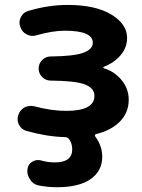

<svg xmlns="http://www.w3.org/2000/svg" viewBox="-20 -577 585 793"><path d="M408.2 -300.8Q406.2 -300.8 406.7 -298.3Q407.2 -295.9 409.2 -294.9Q446.3 -284.2 474.6 -254.9Q511.7 -215.8 511.7 -165Q511.7 -110.4 472.7 -72.3Q435.5 -37.1 377 -23.4Q373 -22.5 372.1 -19.5Q371.1 -16.6 373 -13.7Q402.3 25.4 402.3 70.3Q402.3 128.9 354.5 162.6Q306.6 196.3 214.8 196.3Q175.8 196.3 137.7 188.5Q115.2 183.6 103.5 163.1Q92.8 147.5 92.8 128.9Q92.8 125 93.8 120.1Q96.7 100.6 113.3 90.8Q125 84 136.7 84Q143.6 84 150.4 85.9Q178.7 93.8 206.1 93.8Q278.3 93.8 278.3 40Q278.3 14.6 264.6 -2.9Q258.8 -10.7 248 -10.7Q172.9 -12.7 89.8 -36.1Q68.4 -42 58.6 -61.5Q52.7 -73.2 52.7 -85Q52.7 -93.8 55.7 -102.5Q62.5 -123 82 -133.8Q94.7 -139.6 108.4 -139.6Q115.2 -139.6 123 -137.7Q192.4 -119.1 253.9 -119.1Q370.1 -119.1 370.1 -181.6Q370.1 -212.9 330.1 -228.5Q291 -243.2 189.5 -244.1Q168.9 -244.1 154.3 -258.8Q139.6 -273.4 139.6 -293.9Q139.6 -314.5 154.3 -329.1Q168.9 -343.8 189.5 -343.8Q283.2 -344.7 322.3 -358.4Q363.3 -373 363.3 -400.4Q363.3 -450.2 248 -450.2Q197.3 -450.2 131.8 -431.6Q123 -428.7 115.2 -428.7Q102.5 -428.7 90.8 -434.6Q71.3 -444.3 64.5 -464.8Q60.5 -474.6 60.5 -483.4Q60.5 -495.1 66.4 -506.8Q76.2 -526.4 97.7 -532.2Q179.7 -556.6 259.8 -556.6Q374 -556.6 439.5 -517.1Q504.9 -477.5 504.9 -420.9Q504.9 -376 471.7 -341.8Q446.3 -315.4 408.2 -300.8Z"/></svg>

Font: Gen Jyuu GothicX Bold
Style: Bold
Weight: 700
Designer: Ryoko NISHIZUKA (kana &amp; ideographs); Paul D. Hunt (Latin, Greek &amp; Cyrillic); Wenlong ZHANG (bopomofo); Sandoll C
Version: Version 1.058.20140828